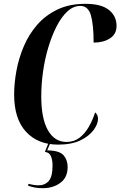

<svg xmlns="http://www.w3.org/2000/svg" viewBox="-20 -747 630 1005"><path d="M284 10Q178 10 116 -57.5Q54 -125 54 -252Q54 -311 66 -376.5Q78 -442 104.5 -504.5Q131 -567 174.5 -617Q218 -667 280.5 -697Q343 -727 427 -727Q510 -727 550 -695Q590 -663 590 -612Q590 -568 555.5 -546Q521 -524 470 -524Q470 -617 456 -666.5Q442 -716 400 -716Q364 -716 333 -687.5Q302 -659 277 -610.5Q252 -562 233.5 -501Q215 -440 205.5 -373.5Q196 -307 196 -243Q196 -126 231 -65Q266 -4 328 -4Q367 -4 395.5 -25.5Q424 -47 444.5 -82.5Q465 -118 478 -159Q485 -152 489 -144.5Q493 -137 493 -125Q493 -98 470 -66.5Q447 -35 401 -12.5Q355 10 284 10ZM205 238Q179 238 161.5 234.5Q144 231 127 225L129 215Q143 219 157.5 221Q172 223 182 223Q215 223 235 200.5Q255 178 255 118Q255 92 247 71.5Q239 51 215 48L237 -7H247L227 40Q291 41 312.5 65.5Q334 90 334 127Q334 182 296 210Q258 238 205 238Z"/></svg>

Font: Noto Serif Display ExtraCondensed
Style: Bold Italic
Weight: 700
Width: 2
Italic angle: -12°
Designer: Monotype Design Team
Foundry: Monotype Imaging Inc.
Version: Version 2.009